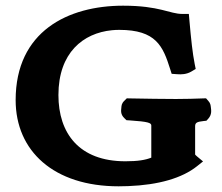

<svg xmlns="http://www.w3.org/2000/svg" viewBox="-20 -645 780 675"><path d="M35 -293.1C35 -114.1 169 10 397 10C408.5 10 419.8 9.8 430.8 9.3C538.2 5.2 620.5 -19.1 672.3 -60.4L693.8 -77.5L672.7 -95.1C668 -99 666.2 -101.4 666 -101.7L666 -101.9V-200.8C666 -213.2 671.3 -216.9 695.9 -219.5L705.8 -220.6L712.2 -227.7C725.4 -242.3 722.6 -257.6 721.2 -268.6C720.4 -274.6 720.1 -281.8 712.2 -290.5L704.3 -299.4L692.1 -299C665.2 -298 634.5 -297 598.6 -297C559.6 -297 486.4 -298 439.4 -299L425.8 -299.3L417.1 -290.7C407.1 -281.2 407.3 -273.1 406.6 -266.6C405.7 -256.6 403 -243.2 417.1 -229.7L424.6 -222.4L436.4 -221.7C501.7 -217.4 511.9 -212.9 511.9 -203.7V-90.8C491.3 -82.5 464.9 -78 420.7 -78C257.8 -78 185.4 -176.9 185.4 -310.8C185.4 -460.1 272.8 -528.8 373.3 -538.7C381.8 -539.6 390.5 -540 399.3 -540C529 -540 552.9 -482.4 578.2 -402.2L583.5 -385.5L602.9 -384.1C610.4 -383.5 618.4 -383.4 626.9 -384.6C635.3 -385.9 644.3 -388.4 652.9 -393.6L668 -402.6L664.5 -419.9C656.9 -458.1 651.9 -505.4 645.9 -573.2L643.9 -596H621C576.3 -596 542.2 -625 412.8 -625C219.6 -625 35 -535.3 35 -293.1Z"/></svg>

Font: Linux Libertine Mono O 
Style: Mono Bold
Weight: 400
Designer: Philipp H. Poll
Foundry: Philipp H. Poll
Version: Version 5.1.7